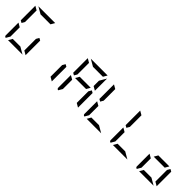

<svg xmlns="http://www.w3.org/2000/svg" viewBox="335 -2613 4226 4226"><g transform="rotate(45 2448.0 -500.0)"><path d="M192 -546 152 -477 99 -507V-959V-961L192 -907ZM315 -907 155 -1000H676H678L624 -907ZM661 0H210L263 -93H501ZM138 0Q122 -1 110.5 -12.5Q99 -24 99 -41V-436L192 -382V-93ZM717 -493V-41V-39L624 -93V-454L664 -523Z M1533 -493V-41V-39L1440 -93V-454L1480 -523Z M1842 -454 1895 -546H2238L2185 -454ZM2349 -564 2256 -618V-784L2349 -944ZM1824 -546 1784 -477 1731 -507V-959V-961L1824 -907ZM1947 -907 1787 -1000H2308H2310L2256 -907ZM1770 0Q1754 -1 1742.5 -12.5Q1731 -24 1731 -41V-436L1824 -382V-93ZM2349 -493V-41V-39L2256 -93V-454L2296 -523Z M2640 -546 2600 -477 2547 -507V-959V-961L2640 -907ZM3109 0H2658L2711 -93H2949ZM2586 0Q2570 -1 2558.5 -12.5Q2547 -24 2547 -41V-436L2640 -382V-93Z M3456 -546 3416 -477 3363 -507V-959V-961L3456 -907ZM3925 0H3474L3527 -93H3765ZM3402 0Q3386 -1 3374.5 -12.5Q3363 -24 3363 -41V-436L3456 -382V-93Z M4290 -454 4343 -546H4686L4633 -454ZM4741 0H4290L4343 -93H4581ZM4218 0Q4202 -1 4190.5 -12.5Q4179 -24 4179 -41V-436L4272 -382V-93ZM4797 -493V-41V-39L4704 -93V-454L4744 -523Z"/></g></svg>

Font: DSEG7 Modern Mini
Style: Regular
Weight: 400
Designer: Keshikan(Twitter:@keshinomi_88pro)
Version: Version 0.46